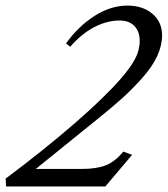

<svg xmlns="http://www.w3.org/2000/svg" viewBox="-77 -671 603 691"><path d="M-55.2 0 -56.6 -28.3Q80.1 -130.4 190.2 -225.8Q300.3 -321.3 358.9 -389.2Q392.1 -427.2 408.9 -458.7Q425.8 -490.2 425.8 -523.9Q425.8 -557.6 406.7 -577.4Q387.7 -597.2 353 -597.2Q309.1 -597.2 263.4 -574Q217.8 -550.8 175.8 -502.9L160.6 -514.6Q204.1 -575.7 262.7 -613.3Q321.3 -650.9 381.3 -650.9Q437 -650.9 471.7 -621.3Q506.3 -591.8 506.3 -543.9Q506.3 -507.3 488.8 -469.2Q471.2 -431.2 436 -391.6Q400.9 -352.1 364 -318.6Q327.1 -285.2 272.9 -241.7L51.8 -63H217.8Q271 -63 304.4 -76.4Q337.9 -89.8 366.7 -125.5L398.4 -113.8L302.2 0Z"/></svg>

Font: Elstob 10pt
Style: Italic
Weight: 400
Italic angle: -20°
Designer: Peter S. Baker
Version: Version 1.015